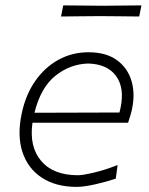

<svg xmlns="http://www.w3.org/2000/svg" viewBox="-20 -704 568 733"><path d="M273 9.5Q193 9.5 139.5 -25.8Q86 -61 65.5 -124.2Q45 -187.5 63 -271Q78 -342.5 114.5 -394.8Q151 -447 203.2 -475.8Q255.5 -504.5 317.5 -504.5Q384.5 -504.5 425.8 -474.8Q467 -445 481.8 -395.8Q496.5 -346.5 484 -287.5Q481.5 -275.5 477 -261Q472.5 -246.5 469 -235.5H104Q91 -144 137.2 -89.5Q183.5 -35 277.5 -35Q295.5 -35 338.2 -45Q381 -55 429 -74L422 -22Q386.5 -10 343 -0.2Q299.5 9.5 273 9.5ZM316.5 -461.5Q247.5 -459.5 191.5 -414.8Q135.5 -370 111.5 -273.5L436 -274.5Q438.5 -284.5 440.5 -293.5Q456 -369 422.8 -414.2Q389.5 -459.5 316.5 -461.5ZM213 -641 221.5 -683.5Q255 -683 292.8 -682.8Q330.5 -682.5 370.5 -682Q411 -682.5 448.5 -682.8Q486 -683 520 -683.5L511.5 -641Q478 -641.5 440.5 -641.8Q403 -642 362.5 -642.5Q322 -642 284.2 -641.8Q246.5 -641.5 213 -641Z"/></svg>

Font: Commissioner Loud ExtraLight
Style: Italic
Weight: 200
Italic angle: -12°
Designer: Kostas Bartsokas
Foundry: Kostas Bartsokas
Version: Version 1.000; ttfautohint (v1.8.3)